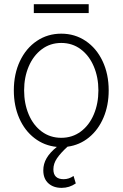

<svg xmlns="http://www.w3.org/2000/svg" viewBox="-20 -701 593 929"><path d="M456.1 -263.7Q456.1 -327.1 433.8 -379.6Q411.6 -432.1 370.8 -462.6Q330.1 -493.2 276.4 -493.2Q222.7 -493.2 181.9 -462.4Q141.1 -431.6 118.9 -379.4Q96.7 -327.1 96.7 -263.7Q96.7 -199.7 118.9 -147.2Q141.1 -94.7 181.9 -64.5Q222.7 -34.2 276.4 -34.2Q330.1 -34.2 370.8 -64.5Q411.6 -94.7 433.8 -147.2Q456.1 -199.7 456.1 -263.7ZM189.5 123Q189.5 91.8 205.6 64.2Q221.7 36.6 254.9 9.8Q194.3 3.9 147 -32.5Q99.6 -68.8 73.2 -128.9Q46.9 -189 46.9 -263.7Q46.9 -342.8 76.4 -405.3Q106 -467.8 158.2 -502.9Q210.4 -538.1 276.4 -538.1Q342.3 -538.1 394.5 -502.9Q446.8 -467.8 476.3 -405.3Q505.9 -342.8 505.9 -263.7Q505.9 -190.9 480.7 -131.8Q455.6 -72.8 410.4 -35.9Q365.2 1 306.6 8.8Q272.9 39.6 255.6 65.2Q238.3 90.8 238.3 118.2Q238.3 166 288.1 166Q313.5 166 335.9 150.4L346.7 186.5Q315.4 208 278.3 208Q238.3 208 213.9 185.8Q189.5 163.6 189.5 123ZM409.2 -637.7H143.6V-680.7H409.2Z"/></svg>

Font: Pretendard GOV ExtraLight
Style: Regular
Weight: 200
Designer: Base glyphs from Inter by Rasmus Andersson; Hangeul glyphs from Noto Sans CJK(Source Han Sans) by Jang Soo-young and Kan
Foundry: Kil Hyung-jin
Version: Version 1.309